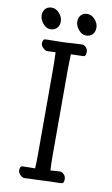

<svg xmlns="http://www.w3.org/2000/svg" viewBox="-96 -917 566 972"><g transform="rotate(10 187.0 -431.0)"><path d="M329 -807Q329 -785 316.5 -772Q304 -759 283 -759Q262 -759 245 -779.5Q228 -800 228 -821Q228 -842 240 -855Q252 -868 273 -868Q294 -868 311.5 -848.5Q329 -829 329 -807ZM146 -807Q146 -785 133.5 -772Q121 -759 100 -759Q79 -759 62 -779.5Q45 -800 45 -821Q45 -842 57 -855Q69 -868 90 -868Q111 -868 128.5 -848.5Q146 -829 146 -807ZM147 -649Q117 -647 105 -647Q95 -647 83.5 -657.5Q72 -668 71 -680Q71 -704 86 -704L186 -706L233 -709L274 -711Q283 -711 292.5 -701Q302 -691 302 -678V-674Q302 -654 288 -654L225 -652Q225 -634 224 -621L223 -568V-126Q223 -97 225 -55Q258 -58 276 -58Q285 -58 294.5 -48Q304 -38 304 -25V-21Q304 -1 290 -1L259 0Q236 0 200 2L152 4Q132 4 104 6Q94 7 82 -3.5Q70 -14 69 -27Q69 -51 84 -51Q123 -51 147 -52Q149 -90 149 -127V-569Q149 -603 147 -649Z"/></g></svg>

Font: Fusion Kai T
Style: Regular
Weight: 400
Designer: Fontworks Inc.
Version: Version 24.134;May 13, 2024